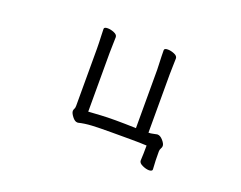

<svg xmlns="http://www.w3.org/2000/svg" viewBox="-97 -661 1194 951"><g transform="rotate(20 500.0 -185.0)"><path d="M775 102Q775 107 770 109.5Q765 112 758 112Q742 112 722.5 103Q703 94 703 81V80Q704 63 704.5 42.5Q705 22 705 1Q669 -1 620 -1Q571 -1 519 -1Q455 -1 417 1Q379 3 347 11H343Q330 11 316.5 -6.5Q303 -24 303 -35Q303 -42 306.5 -47.5Q310 -53 310 -65V-367Q310 -377 309.5 -396.5Q309 -416 308 -437Q307 -458 307 -469Q307 -479 326 -479Q342 -479 360 -471.5Q378 -464 378 -451Q378 -439 377 -412Q376 -385 376 -367V-58Q406 -60 440 -62Q474 -64 518 -64Q544 -64 569 -63.5Q594 -63 626 -62V-370Q626 -380 625 -399.5Q624 -419 623.5 -440Q623 -461 623 -472Q623 -482 642 -482Q658 -482 676 -474.5Q694 -467 694 -454Q694 -442 693 -415Q692 -388 692 -370V-62Q704 -62 716 -65Q728 -68 736 -69H738Q752 -69 766.5 -52.5Q781 -36 781 -24Q781 -17 776.5 -9.5Q772 -2 772 8Q772 33 772.5 54.5Q773 76 775 101Z"/></g></svg>

Font: Klee One SemiBold
Style: Regular
Weight: 600
Designer: Fontworks Inc.
Foundry: Fontworks Inc.
Version: Version 1.00;January 12, 2022;FontCreator 13.0.0.2683 64-bit